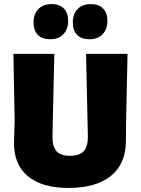

<svg xmlns="http://www.w3.org/2000/svg" viewBox="-20 -912 693 944"><path d="M234 -892Q272 -892 293.5 -870.5Q315 -849 315 -810Q315 -768 291.5 -743.5Q268 -719 227 -719Q187 -719 166 -740.5Q145 -762 145 -802Q145 -844 169 -868Q193 -892 234 -892ZM427 -892Q465 -892 486.5 -870.5Q508 -849 508 -810Q508 -768 484.5 -743.5Q461 -719 420 -719Q380 -719 359 -740.5Q338 -762 338 -802Q338 -844 362 -868Q386 -892 427 -892ZM607 -647 600 -319 599 -216Q598 -106 525 -47Q452 12 316 12Q185 12 115.5 -47Q46 -106 49 -216L52 -319L46 -647H247L238 -243Q237 -192 257.5 -169Q278 -146 324 -146Q371 -146 392 -169Q413 -192 412 -243L403 -647Z"/></svg>

Font: Alegreya Sans Black
Style: Regular
Weight: 900
Designer: Juan Pablo del Peral
Foundry: Huerta Tipografica
Version: Version 2.007